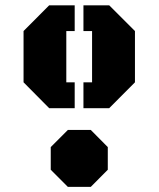

<svg xmlns="http://www.w3.org/2000/svg" viewBox="-20 -669 601 728"><path d="M491.7 -356.9 394 -258.8H296.4V-356.9H329.1V-551.3H296.4V-648.9H394L491.7 -551.3ZM231.4 -356.9H263.2V-258.8H166.5L69.3 -356.9V-551.3L166.5 -648.9H263.2V-551.3H231.4ZM237.3 -176.3H324.2L388.7 -111.3V-25.4L324.2 39.6H237.3L172.4 -25.4V-111.3Z"/></svg>

Font: Black Ops One [rus by aLiNcE]
Style: Regular
Weight: 400
Designer: James Grieshaber
Foundry: James Grieshaber
Version: Version 1.002;May 25, 2024;FontCreator 13.0.0.2680 64-bit